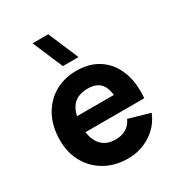

<svg xmlns="http://www.w3.org/2000/svg" viewBox="-193 -934 994 1073"><g transform="rotate(-30 304.0 -397.5)"><path d="M261.5 -615 178.5 -810H279.5L362.5 -615ZM321 15Q238 15 174.8 -20.8Q111.5 -56.5 75.8 -119.2Q40 -182 40 -263Q40 -351.5 75 -417Q110 -482.5 171.5 -518.8Q233 -555 313 -555Q398 -555 457.5 -515Q517 -475 545.5 -402.5Q574 -330 565.5 -232H431V-282Q431 -364.5 404.8 -400.8Q378.5 -437 319 -437Q249.5 -437 216.8 -394.8Q184 -352.5 184 -270Q184 -194.5 216.8 -153.2Q249.5 -112 313 -112Q353 -112 381.5 -129.5Q410 -147 425 -180L561 -141Q530.5 -67 464.8 -26Q399 15 321 15ZM142 -232V-333H500V-232Z"/></g></svg>

Font: Manrope ExtraLight ExtraBold
Style: Regular
Weight: 800
Version: Version 4.504